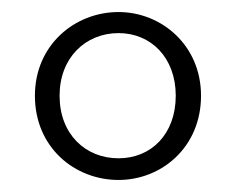

<svg xmlns="http://www.w3.org/2000/svg" viewBox="-20 -773 391 319"><path d="M177 -510C122 -510 79 -550 79 -614C79 -677 122 -718 177 -718C231 -718 272 -677 272 -614C272 -550 231 -510 177 -510ZM177 -474C248 -474 314 -528 314 -614C314 -698 248 -753 177 -753C104 -753 38 -698 38 -614C38 -528 104 -474 177 -474Z"/></svg>

Font: Noto Serif JP SemiBold
Style: Regular
Weight: 600
Designer: Ryoko NISHIZUKA 西塚涼子 (kana & ideographs); Frank Grießhammer (Latin, Greek & Cyrillic); Wenlong ZHANG 张文龙 (bopomofo); San
Foundry: Adobe
Version: Version 2.001;hotconv 1.1.0;makeotfexe 2.6.0